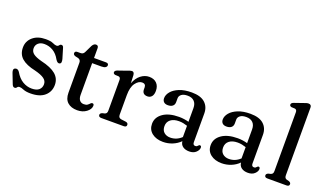

<svg xmlns="http://www.w3.org/2000/svg" viewBox="-73 -1200 2832 1675"><g transform="rotate(20 1343.0 -363.0)"><path d="M223 -437Q187 -437 166.2 -418.2Q145.5 -399.5 145.5 -370.5Q145.5 -339.5 170 -320.8Q194.5 -302 247.5 -288Q341.5 -266.5 385.5 -228.8Q429.5 -191 429.5 -132.5Q429.5 -69.5 384.5 -29.8Q339.5 10 253 10Q211.5 10 187 -0.2Q162.5 -10.5 147.5 -10.5Q133 -10.5 126.2 0Q119.5 10.5 106.5 10.5Q90.5 10.5 82 -12.5L46 -105.5Q32.5 -141 56.5 -149Q78 -156.5 94.5 -133Q125 -80.5 164.8 -57Q204.5 -33.5 248.5 -33.5Q294.5 -33.5 316.5 -53.5Q338.5 -73.5 338.5 -105Q338.5 -136.5 311 -156.5Q283.5 -176.5 224 -191.5Q139 -209.5 97.2 -246Q55.5 -282.5 55.5 -345Q55.5 -404 100.2 -442.5Q145 -481 219 -481Q265 -481 288 -470.2Q311 -459.5 324 -459.5Q338.5 -459.5 346 -470.2Q353.5 -481 365 -481Q381 -481 386 -460L413.5 -368.5Q418 -352.5 416.8 -339.5Q415.5 -326.5 403 -322.5Q384.5 -317 366.5 -346Q341 -392.5 303.5 -414.8Q266 -437 223 -437Z M538 -423 513 -428.5Q492 -435 492 -450.5Q492 -470.5 516 -470.5H543.5Q556.5 -470.5 565.5 -475.8Q574.5 -481 581 -495L613 -561.5Q627.5 -586.5 646.5 -586.5Q670 -586.5 670 -561V-470.5H780.5Q805 -470.5 805 -451.5Q805 -439 793 -430.8Q781 -422.5 754.5 -422.5H670V-128Q670 -95.5 684.2 -78.2Q698.5 -61 723.5 -61Q745.5 -61 757 -69.5Q768.5 -78 775.8 -86.5Q783 -95 792.5 -95Q808.5 -94.5 807 -74Q805.5 -43 771 -17.2Q736.5 8.5 686.5 8.5Q630 8.5 597 -20.8Q564 -50 564 -109.5V-388.5Q564 -416.5 538 -423Z M1044 -447.5 1047.5 -373Q1067 -425.5 1103 -453.2Q1139 -481 1180 -481Q1224.5 -481 1250 -455.2Q1275.5 -429.5 1275.5 -385Q1275.5 -350.5 1260.8 -332.8Q1246 -315 1222 -315Q1172.5 -315 1172.5 -364V-380.5Q1172 -413.5 1138.5 -413.5Q1105.5 -413.5 1077.5 -375.8Q1049.5 -338 1049.5 -263.5V-81.5Q1049.5 -52.5 1076.5 -48.5L1119.5 -43Q1142.5 -39.5 1142.5 -20.5Q1142.5 0 1116.5 0H908.5Q882.5 0 882.5 -20.5Q882.5 -35 902 -42.5L923 -47.5Q933.5 -50.5 939 -58.2Q944.5 -66 944.5 -81.5V-366Q944.5 -390.5 926 -393.5L893.5 -395Q875.5 -399 875.5 -413.5Q875.5 -428.5 898.5 -437L976.5 -464Q993 -470.5 1003.5 -473.8Q1014 -477 1020.5 -477Q1041.5 -477 1044 -447.5Z M1341.5 -104.5Q1341.5 -165 1395.8 -203.2Q1450 -241.5 1544 -241.5Q1569 -241.5 1592.2 -238Q1615.5 -234.5 1634.5 -229V-356Q1634.5 -397 1612.5 -419Q1590.5 -441 1550.5 -441Q1513.5 -441 1494.2 -426Q1475 -411 1475 -390V-354Q1475 -329.5 1459 -316.5Q1443 -303.5 1415 -303.5Q1390 -303.5 1377 -316.2Q1364 -329 1364 -350.5Q1364 -382 1388.8 -411.8Q1413.5 -441.5 1460.8 -460.8Q1508 -480 1575.5 -480Q1658 -480 1698.8 -443Q1739.5 -406 1739.5 -344.5V-78.5Q1739.5 -51 1762 -51Q1772 -51 1777 -55Q1782 -59 1785.5 -63Q1788.5 -66 1791.5 -68.5Q1794.5 -71 1798.5 -71Q1813 -71 1813 -53.5Q1813 -31 1790.2 -9.5Q1767.5 12 1728 12Q1691.5 12 1668.5 -4.5Q1645.5 -21 1642.5 -52Q1611.5 -21 1570.2 -4.5Q1529 12 1484.5 12Q1421 12 1381.2 -19.2Q1341.5 -50.5 1341.5 -104.5ZM1450.5 -122.5Q1450.5 -84.5 1473.2 -64.8Q1496 -45 1531 -45Q1589.5 -45 1634.5 -87.5V-192Q1617 -198 1597.5 -202Q1578 -206 1556.5 -206Q1507.5 -206 1479 -183.8Q1450.5 -161.5 1450.5 -122.5Z M1886 -104.5Q1886 -165 1940.2 -203.2Q1994.5 -241.5 2088.5 -241.5Q2113.5 -241.5 2136.8 -238Q2160 -234.5 2179 -229V-356Q2179 -397 2157 -419Q2135 -441 2095 -441Q2058 -441 2038.8 -426Q2019.5 -411 2019.5 -390V-354Q2019.5 -329.5 2003.5 -316.5Q1987.5 -303.5 1959.5 -303.5Q1934.5 -303.5 1921.5 -316.2Q1908.5 -329 1908.5 -350.5Q1908.5 -382 1933.2 -411.8Q1958 -441.5 2005.2 -460.8Q2052.5 -480 2120 -480Q2202.5 -480 2243.2 -443Q2284 -406 2284 -344.5V-78.5Q2284 -51 2306.5 -51Q2316.5 -51 2321.5 -55Q2326.5 -59 2330 -63Q2333 -66 2336 -68.5Q2339 -71 2343 -71Q2357.5 -71 2357.5 -53.5Q2357.5 -31 2334.8 -9.5Q2312 12 2272.5 12Q2236 12 2213 -4.5Q2190 -21 2187 -52Q2156 -21 2114.8 -4.5Q2073.5 12 2029 12Q1965.5 12 1925.8 -19.2Q1886 -50.5 1886 -104.5ZM1995 -122.5Q1995 -84.5 2017.8 -64.8Q2040.5 -45 2075.5 -45Q2134 -45 2179 -87.5V-192Q2161.5 -198 2142 -202Q2122.5 -206 2101 -206Q2052 -206 2023.5 -183.8Q1995 -161.5 1995 -122.5Z M2592.5 -709.5V-81.5Q2592.5 -66 2598 -58.2Q2603.5 -50.5 2614 -47.5L2634 -42.5Q2653.5 -35.5 2653.5 -20.5Q2653.5 0 2627.5 0H2450.5Q2424.5 0 2424.5 -20.5Q2424.5 -35 2444 -42.5L2465 -47.5Q2475.5 -51 2481 -58.5Q2486.5 -66 2486.5 -81.5V-627.5Q2486.5 -651.5 2468 -655L2435.5 -656.5Q2418 -660 2418 -675Q2418 -690 2440.5 -698L2519.5 -725.5Q2535 -731.5 2545.8 -734.5Q2556.5 -737.5 2565 -737.5Q2592.5 -737.5 2592.5 -709.5Z"/></g></svg>

Font: Fraunces 9pt S050
Style: Regular
Weight: 400
Version: Version 1.000; ttfautohint (v1.8.3)